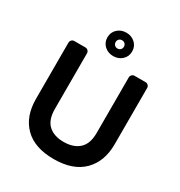

<svg xmlns="http://www.w3.org/2000/svg" viewBox="-209 -1055 1137 1211"><g transform="rotate(30 359.5 -450.0)"><path d="M638 -692C632.7 -697.3 626.3 -700 619 -700H539C531.7 -700 525.3 -697.3 520 -692C514.7 -686.7 512 -680.3 512 -673V-268C512 -215.3 498.3 -176.7 471 -152C443.7 -127.3 406.3 -115 359 -115C311.7 -115 274.7 -127.3 248 -152C221.3 -176.7 208 -215.3 208 -268V-673C208 -680.3 205.3 -686.7 200 -692C194.7 -697.3 188.3 -700 181 -700H100C92.7 -700 86.3 -697.3 81 -692C75.7 -686.7 73 -680.3 73 -673V-263C73 -178.3 97.3 -111.7 146 -63C194.7 -14.3 265.7 10 359 10C451.7 10 522.7 -14.5 572 -63.5C621.3 -112.5 646 -179 646 -263V-673C646 -680.3 643.3 -686.7 638 -692ZM423 -886C405.7 -902 384.3 -910 359 -910C333.7 -910 312.3 -902 295 -886C277.7 -870 269 -849.7 269 -825C269 -800.3 277.7 -780 295 -764C312.3 -748 333.7 -740 359 -740C384.3 -740 405.7 -748 423 -764C440.3 -780 449 -800.3 449 -825C449 -849.7 440.3 -870 423 -886ZM380.5 -803.5C374.8 -797.8 367.7 -795 359 -795C350.3 -795 343.2 -797.8 337.5 -803.5C331.8 -809.2 329 -816.3 329 -825C329 -833.7 331.8 -840.8 337.5 -846.5C343.2 -852.2 350.3 -855 359 -855C367.7 -855 374.8 -852.2 380.5 -846.5C386.2 -840.8 389 -833.7 389 -825C389 -816.3 386.2 -809.2 380.5 -803.5Z"/></g></svg>

Font: Rubik
Style: Regular
Weight: 500
Designer: Hubert & Fischer
Foundry: Hubert & Fischer
Version: Version 1.100